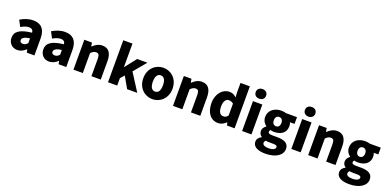

<svg xmlns="http://www.w3.org/2000/svg" viewBox="1 -2014 6953 3435"><g transform="rotate(20 3477.5 -296.0)"><path d="M216 14C279 14 332 -15 379 -57H384L396 0H541V-323C541 -501 458 -583 311 -583C222 -583 141 -553 66 -508L128 -391C185 -423 232 -441 277 -441C335 -441 359 -414 363 -368C141 -344 47 -279 47 -159C47 -64 111 14 216 14ZM277 -124C240 -124 216 -140 216 -173C216 -213 252 -246 363 -260V-169C337 -141 313 -124 277 -124Z M822 14C885 14 938 -15 985 -57H990L1002 0H1147V-323C1147 -501 1064 -583 917 -583C828 -583 747 -553 672 -508L734 -391C791 -423 838 -441 883 -441C941 -441 965 -414 969 -368C747 -344 653 -279 653 -159C653 -64 717 14 822 14ZM883 -124C846 -124 822 -140 822 -173C822 -213 858 -246 969 -260V-169C943 -141 919 -124 883 -124Z M1284 0H1462V-380C1496 -413 1520 -431 1560 -431C1605 -431 1626 -409 1626 -330V0H1804V-352C1804 -494 1751 -583 1627 -583C1550 -583 1492 -544 1445 -498H1442L1429 -569H1284Z M1942 0H2117V-141L2183 -216L2306 0H2499L2287 -332L2485 -569H2290L2122 -355H2117V-799H1942Z M2789 14C2933 14 3067 -96 3067 -285C3067 -473 2933 -583 2789 -583C2644 -583 2510 -473 2510 -285C2510 -96 2644 14 2789 14ZM2789 -130C2722 -130 2692 -190 2692 -285C2692 -379 2722 -439 2789 -439C2855 -439 2885 -379 2885 -285C2885 -190 2855 -130 2789 -130Z M3179 0H3357V-380C3391 -413 3415 -431 3455 -431C3500 -431 3521 -409 3521 -330V0H3699V-352C3699 -494 3646 -583 3522 -583C3445 -583 3387 -544 3340 -498H3337L3324 -569H3179Z M4041 14C4095 14 4150 -15 4190 -55H4194L4207 0H4352V-799H4174V-609L4180 -524C4143 -560 4106 -583 4043 -583C3925 -583 3808 -471 3808 -285C3808 -99 3899 14 4041 14ZM4088 -132C4027 -132 3991 -178 3991 -287C3991 -392 4036 -438 4085 -438C4115 -438 4147 -429 4174 -404V-180C4149 -143 4122 -132 4088 -132Z M4495 0H4673V-569H4495ZM4584 -648C4643 -648 4683 -684 4683 -740C4683 -795 4643 -831 4584 -831C4524 -831 4485 -795 4485 -740C4485 -684 4524 -648 4584 -648Z M5020 239C5218 239 5343 154 5343 34C5343 -69 5263 -112 5123 -112H5033C4972 -112 4949 -124 4949 -150C4949 -170 4955 -178 4967 -190C4992 -183 5015 -180 5034 -180C5160 -180 5261 -238 5261 -371C5261 -398 5254 -424 5246 -440H5333V-569H5124C5098 -578 5067 -583 5034 -583C4911 -583 4796 -515 4796 -377C4796 -310 4833 -257 4874 -229V-225C4836 -199 4810 -159 4810 -119C4810 -71 4832 -41 4862 -21V-16C4809 11 4782 49 4782 96C4782 198 4889 239 5020 239ZM5034 -287C4993 -287 4962 -317 4962 -377C4962 -434 4993 -464 5034 -464C5076 -464 5107 -434 5107 -377C5107 -317 5076 -287 5034 -287ZM5048 128C4976 128 4928 108 4928 68C4928 49 4936 33 4954 17C4972 22 4994 24 5035 24H5089C5142 24 5172 31 5172 65C5172 101 5121 128 5048 128Z M5432 0H5610V-569H5432ZM5521 -648C5580 -648 5620 -684 5620 -740C5620 -795 5580 -831 5521 -831C5461 -831 5422 -795 5422 -740C5422 -684 5461 -648 5521 -648Z M5753 0H5931V-380C5965 -413 5989 -431 6029 -431C6074 -431 6095 -409 6095 -330V0H6273V-352C6273 -494 6220 -583 6096 -583C6019 -583 5961 -544 5914 -498H5911L5898 -569H5753Z M6615 239C6813 239 6938 154 6938 34C6938 -69 6858 -112 6718 -112H6628C6567 -112 6544 -124 6544 -150C6544 -170 6550 -178 6562 -190C6587 -183 6610 -180 6629 -180C6755 -180 6856 -238 6856 -371C6856 -398 6849 -424 6841 -440H6928V-569H6719C6693 -578 6662 -583 6629 -583C6506 -583 6391 -515 6391 -377C6391 -310 6428 -257 6469 -229V-225C6431 -199 6405 -159 6405 -119C6405 -71 6427 -41 6457 -21V-16C6404 11 6377 49 6377 96C6377 198 6484 239 6615 239ZM6629 -287C6588 -287 6557 -317 6557 -377C6557 -434 6588 -464 6629 -464C6671 -464 6702 -434 6702 -377C6702 -317 6671 -287 6629 -287ZM6643 128C6571 128 6523 108 6523 68C6523 49 6531 33 6549 17C6567 22 6589 24 6630 24H6684C6737 24 6767 31 6767 65C6767 101 6716 128 6643 128Z"/></g></svg>

Font: Noto Sans HK Black
Style: Regular
Weight: 900
Designer: Ryoko NISHIZUKA 西塚涼子 (kana, bopomofo & ideographs); Paul D. Hunt (Latin, Greek & Cyrillic); Sandoll Communications 산돌커뮤니
Foundry: Adobe
Version: Version 2.004;hotconv 1.0.118;makeotfexe 2.5.65603